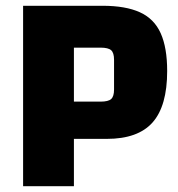

<svg xmlns="http://www.w3.org/2000/svg" viewBox="-20 -645 616 665"><path d="M236 -164V0H60V-625H335Q415 -625 464.5 -602.5Q514 -580 536.5 -530Q559 -480 559 -399Q559 -278 508.5 -221Q458 -164 350 -164ZM236 -293H328Q355 -293 365 -302Q375 -311 375 -335V-438Q375 -462 365 -471Q355 -480 328 -480H236Z"/></svg>

Font: Changa ExtraLight
Style: Bold
Weight: 700
Version: Version 3.002; ttfautohint (v1.8.2)